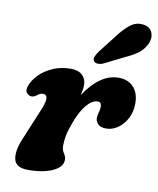

<svg xmlns="http://www.w3.org/2000/svg" viewBox="-84 -806 729 884"><g transform="rotate(10 280.5 -364.0)"><path d="M63.5 -324Q52.5 -324.5 42.5 -334.8Q32.5 -345 39.5 -366.5Q49 -395.5 74.8 -421.8Q100.5 -448 138 -464.5Q175.5 -481 221.5 -481Q256.5 -481 275.2 -463.5Q294 -446 294 -417Q294 -406.5 292 -394.5Q290 -382.5 287 -369Q320.5 -421.5 360.8 -450Q401 -478.5 445 -478.5Q490 -478.5 515.5 -450.8Q541 -423 541 -375Q541 -335 524.5 -304Q508 -273 482.2 -255.5Q456.5 -238 429 -238Q400 -238 389 -252Q378 -266 378 -278Q378 -291 382.5 -304.2Q387 -317.5 387 -333Q387 -354 369.5 -354Q343 -354 316.8 -322.2Q290.5 -290.5 270 -233.5Q256.5 -197 252 -173Q247.5 -149 247.5 -127Q247.5 -106 257.2 -92Q267 -78 267 -63Q267 -29.5 222.8 -8.8Q178.5 12 107 12Q48.5 12 40.8 -28Q33 -68 61.5 -132L121 -275.5Q150 -345 114.5 -345Q103 -345 91.5 -336Q85.5 -331 78 -327.2Q70.5 -323.5 63.5 -324ZM395 -659.5Q424 -699 453.2 -722Q482.5 -745 518 -738.5Q547.5 -733 557 -709Q566.5 -685 554.5 -658Q542.5 -631.5 520 -613.2Q497.5 -595 457 -577L365 -531Q351.5 -525 338.5 -525.5Q325.5 -526 320 -534Q314 -543 318.8 -554.5Q323.5 -566 332.5 -579Z"/></g></svg>

Font: Fraunces 9pt S100
Style: Bold Italic
Weight: 700
Italic angle: -16°
Version: Version 1.000; ttfautohint (v1.8.3)